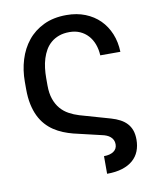

<svg xmlns="http://www.w3.org/2000/svg" viewBox="-83 -617 706 868"><g transform="rotate(-10 270.0 -183.5)"><path d="M338.1 105.1Q365.8 105.1 382.5 93.8Q399.1 82.4 399.1 61.1Q399.1 50.1 394.9 41.4Q390.6 32.7 383.3 26.5Q376.1 20.2 366.3 16.2Q356.5 12.1 345.2 9.9L218.8 -19.9Q195.7 -25.9 173.8 -34.8Q152 -43.7 132.5 -56.6Q112.9 -69.6 96.8 -87.5Q80.6 -105.5 68.9 -129.4Q57.2 -153.4 50.6 -184.3Q44 -215.2 44 -254.3V-288.4Q44 -341.3 58.6 -389Q73.2 -436.8 102.5 -473.2Q131.7 -509.6 176.5 -531.1Q221.2 -552.6 281.2 -552.6Q328.8 -552.6 367.2 -537.3Q405.5 -522 432.9 -494.9Q460.2 -467.7 475.9 -429.9Q491.5 -392 492.9 -346.6H400.6Q399.1 -375 390.3 -398.4Q381.4 -421.9 365.9 -438.7Q350.5 -455.6 329.2 -465Q307.9 -474.4 281.2 -474.4Q253.9 -474.4 233 -466.8Q212 -459.2 196.6 -446Q181.1 -432.9 170.6 -415Q160.2 -397 153.8 -376.4Q147.4 -355.8 144.7 -333.3Q142 -310.7 142 -288.4V-254.3Q142 -217.7 151.3 -191.2Q160.5 -164.8 176.5 -146.1Q192.5 -127.5 214 -115.8Q235.4 -104 259.9 -96.6L399.1 -56.8Q422.2 -50.1 440.2 -40.5Q458.1 -30.9 470.3 -17.6Q482.6 -4.3 489.2 14Q495.7 32.3 495.7 56.8Q495.7 85.6 486.3 109.4Q476.9 133.2 457.4 150.2Q437.9 167.3 408.2 176.7Q378.6 186.1 338.1 186.1Z"/></g></svg>

Font: Fast_Sans-Dotted
Style: Regular
Weight: 400
Version: Version 3.018